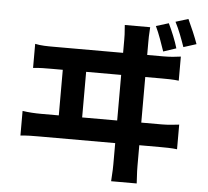

<svg xmlns="http://www.w3.org/2000/svg" viewBox="-59 -912 1118 1032"><g transform="rotate(5 500.0 -395.5)"><path d="M902 -695 971 -717C958 -754 935 -808 916 -848L848 -827C869 -787 887 -738 902 -695ZM796 -662 865 -685C854 -724 832 -777 813 -816L745 -795C765 -754 781 -705 796 -662ZM823 -271H712V-517H800C823 -517 864 -517 893 -513V-643C866 -639 835 -636 800 -636H712V-708C712 -721 712 -745 715 -786H578C582 -739 582 -723 582 -708V-636H206C175 -636 139 -636 107 -643V-513C140 -517 175 -517 206 -517H267V-271H170C139 -271 103 -273 71 -278V-145C106 -149 139 -149 170 -149H582V-36C582 -25 582 1 578 57H716C712 0 712 -30 712 -38V-149H823C846 -149 888 -149 916 -145V-278C889 -275 858 -271 823 -271ZM582 -517V-271H393V-517Z"/></g></svg>

Font: Spoqa Han Sans Neo Bold
Style: Bold
Weight: 700
Designer: [Spoqa Han Sans Neo] Dong-huui Kim  Younghwa Kang  Yujin Lee  [Noto Sans] Ryoko NISHIZUKA  (kana & ideographs); Paul D. 
Foundry: Spoqa (http://www.spoqa-han-sans.com)
Version: Version 1.100;hotconv 1.0.109;makeotfexe 2.5.65596